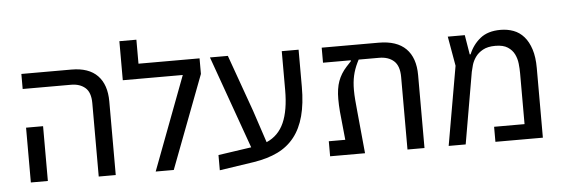

<svg xmlns="http://www.w3.org/2000/svg" viewBox="-49 -892 3124 1068"><g transform="rotate(-5 1513.0 -358.0)"><path d="M465 -410Q465 -470 435 -496Q405 -522 356 -522H86V-606H366Q462 -606 511 -555.5Q560 -505 560 -411V0H465ZM86 -306H181V0H86Z M980 -522H645V-740H740V-606H1081V-519L884 0H783Z M1139 -61 1324 -88 1139 -606H1239L1352 -290L1412 -109Q1479 -138 1509.5 -207Q1540 -276 1540 -389V-606H1634V-399Q1634 -305 1615.5 -236Q1597 -167 1559.5 -119.5Q1522 -72 1465.5 -44.5Q1409 -17 1332 -5L1139 24Z M1757 -84H1849L1833 -243Q1830 -280 1830 -313Q1830 -372 1845 -413Q1860 -454 1892 -489L1918 -517V-522H1763V-606H2081Q2182 -606 2233 -555Q2284 -504 2284 -407V0H2189V-405Q2189 -467 2158.5 -494.5Q2128 -522 2076 -522H1962L1954 -506Q1937 -471 1929 -435.5Q1921 -400 1921 -356Q1921 -329 1923.5 -299Q1926 -269 1929 -239L1952 0H1757Z M2496 -441 2467 -606H2562L2580 -497H2585Q2606 -549 2648.5 -583.5Q2691 -618 2762 -618Q2801 -618 2834.5 -605.5Q2868 -593 2892.5 -565Q2917 -537 2931 -493.5Q2945 -450 2945 -389V0H2680V-84H2850V-369Q2850 -393 2847 -421.5Q2844 -450 2832 -474.5Q2820 -499 2795 -515.5Q2770 -532 2726 -532Q2683 -532 2656 -517Q2629 -502 2614 -480.5Q2599 -459 2592.5 -436.5Q2586 -414 2583 -399L2514 0H2419Z"/></g></svg>

Font: IBM Plex Sans Hebrew Text
Style: Regular
Weight: 450
Designer: Mike Abbink, Paul van der Laan, Pieter van Rosmalen, Yanek Iontef
Foundry: Bold Monday
Version: Version 1.2